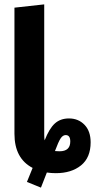

<svg xmlns="http://www.w3.org/2000/svg" viewBox="-20 -776 434 877"><path d="M394 -126Q394 -56 350 -20.5Q306 15 235 15Q214 15 194 12L167 81L103 55L129 -9Q46 -52 46 -165V-741L182 -756V-160Q182 -142 184 -135Q205 -189 230.5 -212Q256 -235 295 -235Q338 -235 366 -206Q394 -177 394 -126ZM301 -130Q301 -159 280 -159Q267 -159 257 -144Q247 -129 231 -86Q238 -85 252 -85Q301 -85 301 -130Z"/></svg>

Font: Fira Sans Extra Condensed SemiBold
Style: Regular
Weight: 600
Width: 1
Designer: Carrois Corporate & Edenspiekermann AG
Foundry: Carrois Corporate GbR & Edenspiekermann AG
Version: Version 4.203